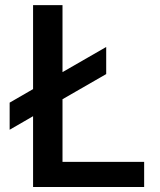

<svg xmlns="http://www.w3.org/2000/svg" viewBox="-20 -748 640 768"><path d="M112.3 0H556.6V-100.6H230V-351.1L404.8 -451.7V-560.1L230 -459.5V-727.5H112.3V-391.6L18.6 -337.4V-229L112.3 -283.2Z"/></svg>

Font: Raveo Medium
Style: Regular
Weight: 500
Designer: Jakub Foglar, Rasmus Andersson (Inter)
Foundry: Jakubfoglar.com
Version: Version 1.100;Glyphs 3.2.3 (3260)